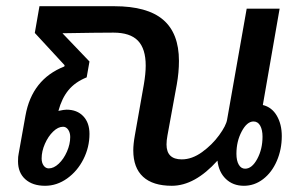

<svg xmlns="http://www.w3.org/2000/svg" viewBox="-20 -588 971 618"><path d="M887 -150Q887 -107 871 -70Q855 -33 827 -11.5Q799 10 765 10Q730 10 707 -12Q684 -34 680 -71Q607 10 533 10Q472 10 440.5 -19Q409 -48 409 -104Q409 -124 414 -152L443 -316Q449 -351 449 -377Q449 -431 424 -457Q399 -483 345 -483Q295 -483 181 -481L268 -390L259 -339Q222 -324 200.5 -298Q179 -272 168 -231Q186 -235 194 -235Q228 -235 248 -214Q268 -193 268 -157Q268 -114 248.5 -75.5Q229 -37 196 -13.5Q163 10 125 10Q85 10 61.5 -11Q38 -32 38 -69Q38 -85 40 -93L62 -216Q83 -333 187 -374L188 -378L92 -482L107 -568H348Q454 -568 505 -524.5Q556 -481 556 -392Q556 -355 549 -316L519 -152Q516 -136 516 -123Q516 -75 565 -75Q598 -75 630.5 -98.5Q663 -122 685.5 -153Q708 -184 711 -203L774 -560H880L826 -250Q855 -243 871 -215.5Q887 -188 887 -150ZM825 -148Q825 -170 817.5 -183.5Q810 -197 796 -197Q775 -197 758 -165Q741 -133 741 -93Q741 -71 748.5 -58Q756 -45 769 -45Q791 -45 808 -76.5Q825 -108 825 -148ZM183 -180Q167 -180 151 -164.5Q135 -149 124.5 -125Q114 -101 114 -78Q114 -64 120.5 -55Q127 -46 137 -46Q153 -46 169 -61Q185 -76 195.5 -100Q206 -124 206 -147Q206 -161 199.5 -170.5Q193 -180 183 -180Z"/></svg>

Font: KoHo SemiBold
Style: Italic
Weight: 600
Italic angle: -10°
Version: Version 1.000; ttfautohint (v1.6)